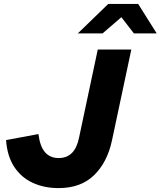

<svg xmlns="http://www.w3.org/2000/svg" viewBox="-20 -954 823 984"><path d="M280 10Q206 10 147 -17.5Q88 -45 52.5 -99.5Q17 -154 11 -236L177 -267Q185 -203 211 -173.5Q237 -144 281 -144Q364 -144 385 -248L481 -700H653L554 -235Q530 -122 462 -56Q394 10 280 10ZM379 -783 535 -934H688L783 -783H666L602 -866L506 -783Z"/></svg>

Font: Red Hat Mono
Style: Bold Italic
Weight: 700
Italic angle: -12°
Monospace: yes
Designer: Pentagram, MCKL
Foundry: Pentagram, MCKL
Version: Version 1.023; ttfautohint (v1.8.3)